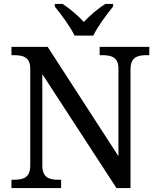

<svg xmlns="http://www.w3.org/2000/svg" viewBox="-20 -951 803 971"><path d="M357 -771H452C473 -816 521 -880 552 -918V-931H513C475 -908 434 -872 404 -840C374 -872 334 -908 296 -931H257V-918C288 -880 336 -816 357 -771ZM38 0H289V-42H276C231 -42 194 -51 194 -114V-576L569 0H640V-600C640 -663 677 -672 722 -672H735V-714H484V-672H497C541 -672 579 -663 579 -604V-161L221 -714H38V-672H51C95 -672 133 -663 133 -604V-114C133 -51 96 -42 51 -42H38Z"/></svg>

Font: Noto Serif Thai
Style: Regular
Weight: 400
Designer: Monotype Design Team
Foundry: Monotype Imaging Inc.
Version: Version 1.901